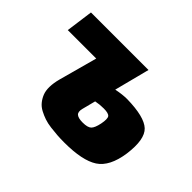

<svg xmlns="http://www.w3.org/2000/svg" viewBox="-112 -682 878 878"><g transform="rotate(45 327.0 -243.5)"><path d="M413 -497 369 -326Q409 -334 438 -334Q551 -332 589 -296.5Q627 -261 613 -157Q599 -60 545.5 -25Q492 10 375 10Q350 10 329 8.5Q308 7 284 4Q260 1 241 -5.5Q222 -12 204 -21.5Q186 -31 174 -45.5Q162 -60 154.5 -78.5Q147 -97 147.5 -122.5Q148 -148 156 -178L207 -365H23L41 -497ZM342 -223 325 -157Q319 -133 330.5 -123.5Q342 -114 370 -114Q402 -114 414 -125.5Q426 -137 433 -171Q440 -207 432 -217.5Q424 -228 393 -228Q366 -228 342 -223Z"/></g></svg>

Font: Ezarion Extra Bold
Style: Italic
Weight: 800
Italic angle: -8°
Designer: Natanael Gama
Version: Version 1.001;PS 001.001;hotconv 1.0.70;makeotf.lib2.5.58329